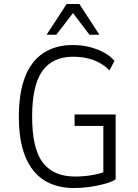

<svg xmlns="http://www.w3.org/2000/svg" viewBox="-20 -940 694 968"><path d="M353 8Q264 8 202 -31.5Q140 -71 107.5 -150.5Q75 -230 75 -351Q75 -471 106 -551.5Q137 -632 198.5 -672.5Q260 -713 347 -713Q391 -713 429.5 -703.5Q468 -694 501 -677Q534 -660 557 -633L532 -585Q497 -621 450.5 -637.5Q404 -654 349 -654Q245 -654 193.5 -582Q142 -510 142 -352Q142 -190 196 -120Q250 -50 358 -50Q405 -50 449 -58Q493 -66 528 -82L501 -43V-305H356V-363H563V-35Q540 -22 505.5 -12.5Q471 -3 431.5 2.5Q392 8 353 8ZM215 -765 316 -920H380L481 -765H431L348 -874L264 -765Z"/></svg>

Font: Nunito Sans 7pt Condensed Light
Style: Regular
Weight: 300
Width: 3
Designer: Vernon Adams
Foundry: Vernon Adams
Version: Version 3.101;gftools[0.9.27]